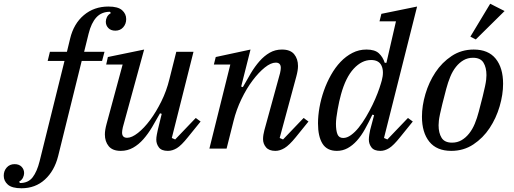

<svg xmlns="http://www.w3.org/2000/svg" viewBox="-198 -795 2749 1027"><path d="M-83 212Q-134 212 -156 192.5Q-178 173 -178 145Q-178 119 -162 101Q-146 83 -120 83Q-96 83 -82.5 97Q-69 111 -69 131Q-69 142 -75 155Q-81 168 -96 177L-91 184Q-47 184 -23.5 153.5Q0 123 14 67L147 -469H57L69 -518H160L177 -588Q196 -668 250.5 -714Q305 -760 382 -760Q433 -760 455 -740.5Q477 -721 477 -693Q477 -667 461 -649Q445 -631 419 -631Q395 -631 381.5 -645Q368 -659 368 -679Q368 -691 374 -703.5Q380 -716 395 -725L390 -732Q345 -732 317.5 -702Q290 -672 276 -615L252 -518H361L348 -469H239L113 40Q93 119 42 165.5Q-9 212 -83 212Z M448 12Q404 12 383.5 -13Q363 -38 363 -76Q363 -99 372 -132L458 -450H370L379 -490L573 -530L459 -114Q457 -105 456 -98Q455 -91 455 -86Q455 -58 482 -58Q507 -58 540 -84Q573 -110 605 -153Q637 -196 665 -252.5Q693 -309 708 -371L745 -518H837L721 -57L739 -49L849 -164L875 -145L807 -61Q772 -17 748 -2.5Q724 12 700 12Q666 12 652 -6.5Q638 -25 638 -48Q638 -60 641 -75.5Q644 -91 646 -100L667 -186L658 -189Q637 -151 615.5 -115Q594 -79 569 -50.5Q544 -22 514 -5Q484 12 448 12Z M1275 12Q1241 12 1225 -7Q1209 -26 1209 -51Q1209 -62 1211 -74.5Q1213 -87 1216 -98L1300 -404Q1302 -413 1303 -420Q1304 -427 1304 -432Q1304 -460 1277 -460Q1251 -460 1218.5 -434Q1186 -408 1153.5 -365Q1121 -322 1093.5 -265Q1066 -208 1051 -147L1014 0H922L1034 -450H946L956 -490L1142 -530L1092 -332L1101 -329Q1122 -367 1143.5 -403Q1165 -439 1190 -467.5Q1215 -496 1244.5 -513Q1274 -530 1310 -530Q1355 -530 1375.5 -505Q1396 -480 1396 -442Q1396 -419 1387 -386L1298 -57L1316 -49L1426 -164L1452 -145L1384 -61Q1349 -18 1324 -3Q1299 12 1275 12Z M1604 12Q1551 12 1527 -26.5Q1503 -65 1503 -135Q1503 -176 1511 -221Q1519 -266 1534.5 -310Q1550 -354 1572.5 -394Q1595 -434 1623.5 -464Q1652 -494 1687 -512Q1722 -530 1762 -530Q1807 -530 1828.5 -510Q1850 -490 1860 -459H1869L1920 -681H1832L1842 -721L2033 -760L1856 -57L1874 -49L1984 -164L2010 -145L1942 -61Q1907 -17 1883.5 -2.5Q1860 12 1837 12Q1803 12 1789 -6.5Q1775 -25 1775 -48Q1775 -60 1777.5 -75.5Q1780 -91 1782 -100L1803 -179L1794 -182Q1774 -140 1754 -104Q1734 -68 1711 -42.5Q1688 -17 1661.5 -2.5Q1635 12 1604 12ZM1638 -57Q1658 -57 1679.5 -72.5Q1701 -88 1721 -113Q1741 -138 1760 -170Q1779 -202 1794.5 -234Q1810 -266 1821.5 -296Q1833 -326 1839 -347L1844 -364Q1857 -412 1843 -443Q1829 -474 1787 -474Q1737 -474 1694 -427.5Q1651 -381 1626 -290Q1621 -273 1616.5 -252Q1612 -231 1608 -209Q1604 -187 1601.5 -167Q1599 -147 1599 -133Q1599 -97 1607 -77Q1615 -57 1638 -57Z M2220 -32Q2248 -32 2270.5 -45Q2293 -58 2311 -80.5Q2329 -103 2341.5 -133Q2354 -163 2363 -198Q2376 -247 2384 -279.5Q2392 -312 2396.5 -333.5Q2401 -355 2402.5 -368.5Q2404 -382 2404 -393Q2404 -434 2388 -460Q2372 -486 2332 -486Q2304 -486 2281.5 -473Q2259 -460 2241 -437.5Q2223 -415 2210.5 -384.5Q2198 -354 2189 -320Q2176 -271 2168 -238.5Q2160 -206 2155.5 -184.5Q2151 -163 2149.5 -149.5Q2148 -136 2148 -125Q2148 -84 2164 -58Q2180 -32 2220 -32ZM2216 12Q2138 12 2098.5 -37Q2059 -86 2059 -171Q2059 -229 2077.5 -292Q2096 -355 2131 -408Q2166 -461 2218 -495.5Q2270 -530 2336 -530Q2414 -530 2453.5 -481Q2493 -432 2493 -347Q2493 -289 2474.5 -226Q2456 -163 2421 -110Q2386 -57 2334 -22.5Q2282 12 2216 12ZM2318 -599 2424 -775 2501 -736 2347 -584Z"/></svg>

Font: IBM Plex Serif Text
Style: Italic
Weight: 450
Italic angle: -14°
Designer: Mike Abbink, Paul van der Laan, Pieter van Rosmalen
Foundry: Bold Monday
Version: Version 3.001